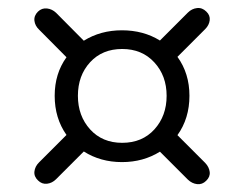

<svg xmlns="http://www.w3.org/2000/svg" viewBox="-20 -574 618 488"><path d="M79 -161 149 -231Q119 -273.5 119 -330.5Q119 -387 149 -428.5L79.5 -498.5Q69 -508.5 67.5 -521.2Q66 -534 76.5 -544.5Q86.5 -554 99.5 -552.5Q112.5 -551 122.5 -541.5L193 -470.5Q235.5 -497 290 -497Q344.5 -497 386.5 -471L457.5 -542Q467.5 -552 480.8 -553.5Q494 -555 504.5 -544.5Q514.5 -535 513 -522.5Q511.5 -510 501.5 -500L431 -429.5Q461.5 -387.5 461.5 -330.5Q461.5 -273 431 -230.5L501.5 -160Q511.5 -149.5 513 -137Q514.5 -124.5 504 -114.5Q494 -104.5 481 -106Q468 -107.5 457.5 -117.5L386.5 -188.5Q344 -162 290 -162Q235.5 -162 193 -189L122.5 -118.5Q112.5 -108.5 99.5 -107Q86.5 -105.5 76.5 -115.5Q66 -125.5 67.5 -138.2Q69 -151 79 -161ZM290.5 -211Q341.5 -211 372.5 -245.2Q403.5 -279.5 403.5 -330.5Q403.5 -381.5 372.2 -415.5Q341 -449.5 290.5 -449.5Q240 -449.5 209 -415.8Q178 -382 178 -330.5Q178 -279.5 209 -245.2Q240 -211 290.5 -211Z"/></svg>

Font: Fraunces 9pt S050
Style: Regular
Weight: 400
Version: Version 1.000; ttfautohint (v1.8.3)